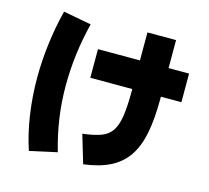

<svg xmlns="http://www.w3.org/2000/svg" viewBox="-119 -932 1238 1140"><g transform="rotate(15 500.0 -362.0)"><path d="M320 32 152 69Q120 -27 103.5 -138Q87 -249 87 -363Q87 -467 100.5 -574.5Q114 -682 140 -784L312 -752Q287 -652 275 -555Q263 -458 263 -363Q263 -260 277.5 -162Q292 -64 320 32ZM952 -621V-445H392V-621ZM484 62 432 -112Q500 -120 543 -135.5Q586 -151 609 -185Q632 -219 641 -278.5Q650 -338 650 -433V-793H826V-433Q826 -307 808 -218Q790 -129 749.5 -71.5Q709 -14 644 18Q579 50 484 62Z"/></g></svg>

Font: Murecho Thin Black
Style: Regular
Weight: 900
Version: Version 1.010